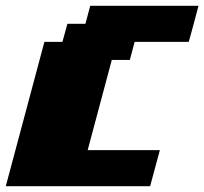

<svg xmlns="http://www.w3.org/2000/svg" viewBox="-20 -645 707 665"><path d="M0 0H500Q505.9 -21 516.8 -62.5Q527.8 -104 533.7 -125H283.7L367.2 -437.5H429.7L446.3 -500H633.8Q639.6 -520.5 650.9 -562.3Q662.1 -604 667.5 -625H292.5L275.9 -562.5H213.4L196.3 -500H133.8Q111.8 -417 66.9 -250Q22 -83 0 0Z"/></svg>

Font: Faithful 32x
Style: BoldOblique
Weight: 400
Foundry: Faithful Resource Pack
Version: Version 1.0; January 27, 2023